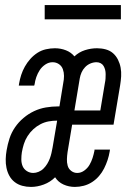

<svg xmlns="http://www.w3.org/2000/svg" viewBox="-20 -728 540 756"><path d="M102 8Q84 8 67.5 3.5Q51 -1 38 -11Q25 -21 17 -35.5Q9 -50 5.5 -67Q2 -84 2.5 -101.5Q3 -119 6 -136Q10 -160 17.5 -183Q25 -206 39 -226.5Q53 -247 72.5 -263.5Q92 -280 114.5 -290.5Q137 -301 161 -305Q185 -309 208 -309H214L229 -401Q232 -415 232 -429Q232 -443 227.5 -455.5Q223 -468 212 -475.5Q201 -483 187 -483Q172 -483 158.5 -474Q145 -465 136.5 -452Q128 -439 123 -424.5Q118 -410 116 -395Q115 -394 115 -393Q115 -392 115 -391H54Q54 -393 54.5 -394.5Q55 -396 55 -398Q58 -416 63.5 -433Q69 -450 78 -466Q87 -482 99.5 -496Q112 -510 127.5 -520Q143 -530 161 -534Q179 -538 196 -538Q219 -538 239.5 -530Q260 -522 273 -506Q291 -523 314.5 -530.5Q338 -538 362 -538Q380 -538 396.5 -533.5Q413 -529 425 -518.5Q437 -508 444.5 -493Q452 -478 455 -461.5Q458 -445 457 -427.5Q456 -410 453 -392L427 -237H264L246 -129Q244 -115 243.5 -101.5Q243 -88 246.5 -75.5Q250 -63 260.5 -55Q271 -47 284 -47Q299 -47 312 -56.5Q325 -66 332.5 -79Q340 -92 344.5 -106Q349 -120 352 -135Q352 -136 352 -137Q352 -138 352 -139H413Q413 -137 412.5 -135.5Q412 -134 412 -132Q409 -114 403.5 -97.5Q398 -81 390 -65Q382 -49 370 -35Q358 -21 342.5 -11Q327 -1 309.5 3.5Q292 8 275 8Q251 8 230 -1.5Q209 -11 197 -30Q178 -11 152.5 -1.5Q127 8 102 8ZM273 -293H375L393 -401Q395 -410 395.5 -418.5Q396 -427 396 -436Q396 -445 394 -453Q392 -461 388 -468Q384 -475 376.5 -479Q369 -483 360 -483Q348 -483 336 -478Q324 -473 315 -463.5Q306 -454 301 -442.5Q296 -431 294 -419ZM111 -47Q121 -47 132 -51.5Q143 -56 151.5 -64.5Q160 -73 166 -83Q172 -93 176 -103.5Q180 -114 182.5 -125Q185 -136 187 -147L205 -253Q188 -253 171.5 -250Q155 -247 139.5 -239Q124 -231 111 -219Q98 -207 88.5 -192Q79 -177 74 -161Q69 -145 66 -128Q64 -115 64 -100.5Q64 -86 69 -74Q74 -62 85.5 -54.5Q97 -47 111 -47ZM156 -652V-708H456V-652Z"/></svg>

Font: Iosevka Curly Slab LtObl
Style: Regular
Weight: 300
Italic angle: -9°
Monospace: yes
Designer: Belleve Invis
Foundry: Belleve Invis
Version: Version 11.0.0; ttfautohint (v1.8.3)